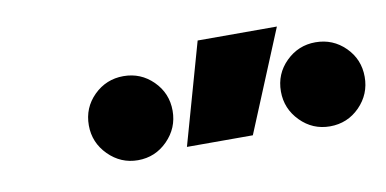

<svg xmlns="http://www.w3.org/2000/svg" viewBox="-35 -871 695 346"><g transform="rotate(-10 312.0 -698.0)"><path d="M286.1 -609.4 338.4 -794.9H483.4L406.7 -609.4ZM195.3 -601.1Q164.1 -601.1 141.4 -623.8Q118.7 -646.6 118.7 -678.2Q118.7 -710.4 141.2 -732.7Q163.8 -754.9 195.3 -754.9Q227.1 -754.9 249.5 -732.6Q272 -710.3 272 -678.2Q272 -646.6 249.5 -623.8Q227.1 -601.1 195.3 -601.1ZM546.7 -601.1Q515.1 -601.1 492.7 -623.8Q470.2 -646.6 470.2 -678.2Q470.2 -710.4 492.8 -732.7Q515.3 -754.9 546.7 -754.9Q578.6 -754.9 601.1 -732.6Q623.5 -710.3 623.5 -678.2Q623.5 -646.6 601.2 -623.8Q578.8 -601.1 546.7 -601.1Z"/></g></svg>

Font: Cascadia Mono NF
Style: Italic
Weight: 400
Italic angle: -10°
Monospace: yes
Designer: Aaron Bell
Foundry: Saja Typeworks
Version: Version 2404.023